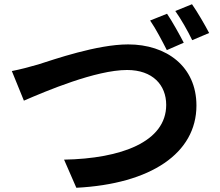

<svg xmlns="http://www.w3.org/2000/svg" viewBox="-20 -869 1040 908"><path d="M36 -533 93 -393C197 -438 433 -538 581 -538C702 -538 766 -467 766 -373C766 -198 553 -119 283 -114L341 19C693 1 909 -144 909 -370C909 -555 767 -659 586 -659C439 -659 236 -588 160 -564C123 -553 73 -540 36 -533ZM770 -804 690 -772C717 -733 748 -673 769 -632L849 -667C830 -704 795 -767 770 -804ZM888 -849 809 -817C836 -779 869 -721 889 -679L969 -713C951 -748 914 -812 888 -849Z"/></svg>

Font: Noto Sans Mono CJK TC
Style: Bold
Weight: 700
Designer: Ryoko NISHIZUKA 西塚涼子 (kana, bopomofo & ideographs); Paul D. Hunt (Latin, Greek & Cyrillic); Sandoll Communications 산돌커뮤니
Foundry: Adobe
Version: Version 2.004;hotconv 1.0.118;makeotfexe 2.5.65603